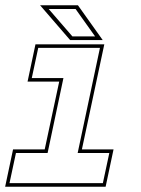

<svg xmlns="http://www.w3.org/2000/svg" viewBox="-20 -708 536 728"><path d="M-0.5 0 29.5 -141.5H149.5L204.5 -398.5H84.5L114.5 -540H375.5L290.5 -141.5H410.5L380.5 0ZM16 -13.5H370L394.5 -128H274.5L359 -526.5H125L100.5 -412H220.5L160.5 -128H40.5ZM369.5 -556H246L132 -688H275.5ZM340.5 -570 266.5 -674H164.5L254.5 -570Z"/></svg>

Font: Tourney Thin Thin
Style: Italic
Weight: 250
Italic angle: -12°
Version: Version 1.015